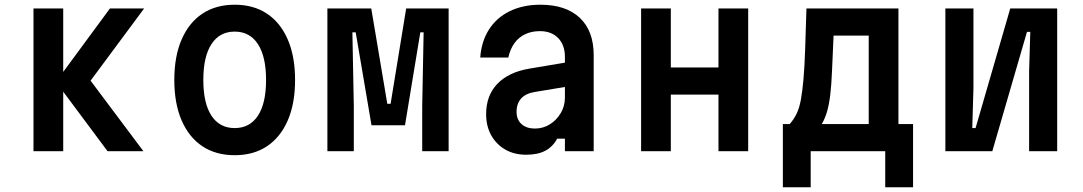

<svg xmlns="http://www.w3.org/2000/svg" viewBox="-20 -641 4590 814"><path d="M436 0 217 -294 446 -605H591L364 -299L588 0ZM122 0V-605H248V0Z M975 17Q895 17 838 -21Q781 -59 750 -130.5Q719 -202 719 -302Q719 -402 750 -473.5Q781 -545 838 -583Q895 -621 975 -621Q1055 -621 1112 -583Q1169 -545 1200 -473.5Q1231 -402 1231 -302Q1231 -202 1200 -130.5Q1169 -59 1112 -21Q1055 17 975 17ZM975 -98Q1039 -98 1073.5 -150.5Q1108 -203 1108 -302Q1108 -401 1073.5 -454Q1039 -507 975 -507Q911 -507 876.5 -454Q842 -401 842 -302Q842 -203 876.5 -150.5Q911 -98 975 -98Z M1368 0V-605H1554L1622 -201H1636L1702 -605H1882V0H1770V-191L1776 -504H1762L1697 -110H1555L1488 -504H1474L1480 -191V0Z M2385 -377V-274L2247 -251Q2209 -245 2189.5 -223.5Q2170 -202 2170 -167Q2170 -134 2191 -115Q2212 -96 2248 -96Q2282 -96 2310.5 -113.5Q2339 -131 2357 -161Q2375 -191 2375 -227V-400Q2375 -450 2346.5 -479.5Q2318 -509 2269 -509Q2234 -509 2206.5 -496Q2179 -483 2161 -458Q2143 -433 2135 -397H2016Q2021 -466 2053.5 -516.5Q2086 -567 2142 -594Q2198 -621 2271 -621Q2379 -621 2438 -565.5Q2497 -510 2497 -407V0H2375V-53H2342Q2324 -19 2292 -2Q2260 15 2211 15Q2160 15 2122 -7Q2084 -29 2062.5 -67.5Q2041 -106 2041 -157Q2041 -236 2088.5 -285.5Q2136 -335 2224 -350Z M2698 0V-605H2824V-355H3026V-605H3152V0H3026V-240H2824V0Z M3299 153V-115H3328Q3345 -134 3357 -158.5Q3369 -183 3375.5 -219Q3382 -255 3386.5 -306.5Q3391 -358 3393.5 -431Q3396 -504 3399 -605H3789V-115H3851V153H3733V0H3417V153ZM3464 -115H3663V-490H3514Q3510 -403 3507.5 -342Q3505 -281 3500 -239.5Q3495 -198 3486.5 -168.5Q3478 -139 3464 -115Z M3988 0V-605H4107V-267L4102 -98H4116L4263 -605H4462V0H4343V-338L4348 -506H4334L4187 0Z"/></svg>

Font: Martian Mono SemiCondensed Medium
Style: Regular
Weight: 500
Width: 4
Designer: Roman Shamin
Foundry: Evil Martians
Version: Version 1.000